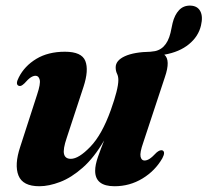

<svg xmlns="http://www.w3.org/2000/svg" viewBox="-20 -651 738 683"><path d="M558 -116Q569.5 -110.5 557.5 -88Q532 -43.5 486.8 -16Q441.5 11.5 387.5 11.5Q318.5 11.5 318.5 -43.5Q318.5 -64.5 328.5 -93Q338.5 -121.5 350.5 -151.5Q315 -90.5 274.5 -54.8Q234 -19 194 -3.8Q154 11.5 120 11.5Q61 11.5 45.8 -26.5Q30.5 -64.5 52 -129L112 -314.5Q125 -353.5 121.2 -367.5Q117.5 -381.5 106.5 -381.5Q98.5 -381.5 89.2 -375.5Q80 -369.5 67 -354.5Q59.5 -347.5 55 -345.8Q50.5 -344 46 -346Q34 -351.5 47 -376Q67.5 -416.5 109.5 -441.8Q151.5 -467 211 -467Q270.5 -467 283.5 -434.2Q296.5 -401.5 277 -342L217.5 -161Q203.5 -120 207.8 -103Q212 -86 232 -86Q260 -86 301.2 -128.8Q342.5 -171.5 374 -259Q401 -334.5 401 -366Q401 -379.5 396.2 -389Q391.5 -398.5 391.5 -411.5Q391.5 -436 424.2 -451Q457 -466 516 -467Q517.5 -467.5 519 -467.5Q571 -470 586.5 -534L594 -569Q601 -598 617 -615Q633 -632 658 -631Q682.5 -630 692.5 -611.2Q702.5 -592.5 695 -560.5Q686 -521.5 652.2 -493.8Q618.5 -466 564.5 -456.5Q587.5 -437.5 566.5 -376.5L489.5 -143.5Q477 -108 480 -94Q483 -80 494 -80Q502.5 -80 512 -86Q521.5 -92 537 -108.5Q549.5 -119 558 -116Z"/></svg>

Font: Fraunces 72pt S000
Style: Bold Italic
Weight: 700
Italic angle: -16°
Version: Version 1.000; ttfautohint (v1.8.3)